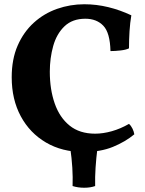

<svg xmlns="http://www.w3.org/2000/svg" viewBox="-20 -705 679 902"><path d="M372 9Q272 9 196 -35.5Q120 -80 77.5 -159Q35 -238 35 -342Q35 -427 63 -491Q91 -555 139 -598.5Q187 -642 248.5 -663.5Q310 -685 376 -685Q433 -685 488.5 -671.5Q544 -658 597 -633Q591 -598 588.5 -558.5Q586 -519 586 -478Q573 -471 546.5 -468Q520 -465 499 -465Q497 -551 465.5 -584Q434 -617 381 -617Q320 -617 283 -581.5Q246 -546 230 -489Q214 -432 214 -368Q214 -285 237 -219Q260 -153 307 -115Q354 -77 427 -77Q464 -77 505 -88.5Q546 -100 586 -123Q596 -114 602.5 -100.5Q609 -87 611 -74Q569 -39 510.5 -15Q452 9 372 9ZM321 169Q324 86 310 -10H438Q432 37 429 82Q426 127 427 169Q405 177 375.5 177Q346 177 321 169Z"/></svg>

Font: Vollkorn ExtraBold
Style: Regular
Weight: 800
Designer: Friedrich Althausen
Foundry: Friedrich Althausen
Version: Version 5.000; ttfautohint (v1.8.3)